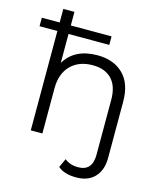

<svg xmlns="http://www.w3.org/2000/svg" viewBox="-142 -838 947 1133"><g transform="rotate(15 332.0 -271.5)"><path d="M369 -530Q468 -530 526.5 -472.5Q585 -415 585 -305V39Q585 113 545 156Q505 199 432 199Q358 199 320 165L345 111Q377 138 427 138Q514 138 514 39V-298Q514 -380 473 -423Q432 -466 357 -466Q272 -466 222.5 -415.5Q173 -365 173 -276V0H102V-607H-7V-659H102V-742H170V-659H419V-607H170V-430Q229 -530 369 -530Z"/></g></svg>

Font: Montserrat Alternates
Style: Regular
Weight: 400
Designer: Julieta Ulanovsky
Foundry: Julieta Ulanovsky
Version: Version 7.200;PS 007.200;hotconv 1.0.88;makeotf.lib2.5.64775